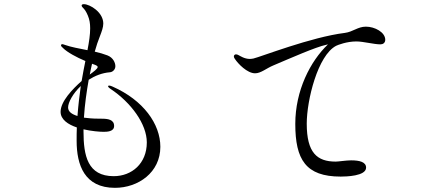

<svg xmlns="http://www.w3.org/2000/svg" viewBox="-20 -854 2040 922"><path d="M521 -438C517 -440 509 -443 504 -443C501 -443 499 -442 499 -440C499 -437 502 -433 511 -427C610 -361 685 -258 685 -170C685 -69 613 -8 526 -8C401 -8 381 -106 381 -223V-233C420 -224 459 -221 477 -221C492 -221 528 -221 528 -249C528 -280 498 -284 468 -284C450 -284 422 -284 393 -288L383 -289C387 -352 396 -415 406 -471C436 -490 470 -504 508 -507C521 -508 534 -520 534 -536C534 -552 524 -577 496 -588C478 -595 457 -601 435 -606C443 -635 451 -658 459 -678C469 -704 476 -723 476 -741C476 -765 463 -789 440 -808C421 -824 397 -834 383 -834C376 -834 372 -832 372 -827C372 -824 374 -821 378 -817C387 -808 393 -800 402 -779C410 -760 413 -741 413 -718C413 -688 408 -654 400 -613C360 -621 321 -628 293 -638C287 -640 282 -642 279 -642C274 -642 273 -638 273 -636C273 -632 276 -630 283 -623C303 -603 347 -579 390 -561C384 -532 378 -500 372 -465C328 -426 271 -367 271 -317C271 -280 307 -256 349 -242C348 -221 348 -200 348 -178C348 -61 386 48 532 48C644 48 750 -26 750 -149C750 -259 668 -373 521 -438ZM424 -547C438 -542 449 -539 449 -532C449 -524 430 -510 411 -496C415 -514 418 -532 422 -548C423 -548 423 -547 424 -547ZM307 -338C307 -362 330 -405 368 -441C362 -398 356 -350 352 -297C326 -305 307 -317 307 -338Z M1737 -726C1698 -726 1675 -701 1636 -696C1474 -676 1232 -581 1197 -573C1191 -572 1185 -571 1180 -571C1154 -571 1134 -585 1126 -589C1121 -592 1117 -593 1113 -593C1107 -593 1103 -588 1103 -583C1103 -579 1105 -575 1108 -571C1123 -548 1167 -502 1205 -502C1233 -502 1259 -526 1293 -540C1376 -575 1495 -628 1547 -639L1555 -641C1470 -560 1398 -419 1398 -259C1398 -88 1448 -6 1616 -6C1641 -6 1738 -8 1738 -49C1738 -76 1707 -84 1666 -84C1642 -84 1606 -78 1592 -78C1503 -78 1453 -120 1453 -260C1453 -373 1506 -588 1594 -634C1602 -638 1645 -655 1691 -655C1725 -655 1775 -641 1807 -641C1819 -641 1830 -648 1830 -663C1830 -699 1780 -726 1737 -726Z"/></svg>

Font: Shippori Mincho OTF
Style: Regular
Weight: 400
Designer: FONTDASU
Foundry: FONTDASU / Google Inc. / but / Adobe
Version: Version 3.300;hotconv 1.0.109;makeotfexe 2.5.65596